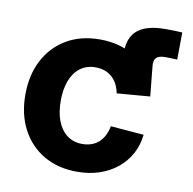

<svg xmlns="http://www.w3.org/2000/svg" viewBox="-74 -701 789 786"><g transform="rotate(10 321.0 -308.0)"><path d="M416.5 -341.8 402.8 -470.2Q392.1 -550.3 428.2 -588.6Q464.4 -627 552.2 -627Q573.7 -627 591.3 -626.5Q608.9 -626 621.6 -625L620.6 -512.2Q611.3 -512.7 596.9 -513.2Q582.5 -513.7 569.8 -513.7Q543.5 -513.7 533 -502.2Q522.5 -490.7 525.9 -465.8L538.1 -344.2ZM295.9 11.2Q216.3 11.2 157.2 -23.4Q98.1 -58.1 65.7 -119.9Q33.2 -181.6 33.2 -263.2Q33.2 -345.2 65.7 -407.2Q98.1 -469.2 157.2 -503.9Q216.3 -538.6 295.9 -538.6Q345.7 -538.6 387.7 -524.7Q429.7 -510.7 461.4 -485.1Q493.2 -459.5 512.9 -423.8Q532.7 -388.2 538.1 -344.2L400.4 -333Q396.5 -353.5 388.2 -369.9Q379.9 -386.2 366.7 -398.2Q353.5 -410.2 336.2 -416.5Q318.8 -422.9 297.4 -422.9Q260.3 -422.9 233.9 -403.1Q207.5 -383.3 193.8 -347.4Q180.2 -311.5 180.2 -263.7Q180.2 -215.8 193.8 -180.2Q207.5 -144.5 233.9 -124.5Q260.3 -104.5 297.4 -104.5Q318.8 -104.5 336.2 -110.8Q353.5 -117.2 366.5 -129.2Q379.4 -141.1 387.9 -158.2Q396.5 -175.3 400.4 -196.3L538.6 -185.1Q533.7 -141.1 514.2 -105.2Q494.6 -69.3 462.6 -43.2Q430.7 -17.1 388.4 -2.9Q346.2 11.2 295.9 11.2Z"/></g></svg>

Font: Inter 24pt
Style: Bold
Weight: 700
Designer: Rasmus Andersson
Foundry: rsms
Version: Version 4.001;git-66647c0bb